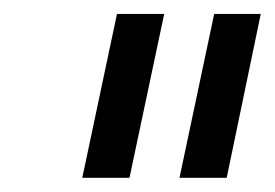

<svg xmlns="http://www.w3.org/2000/svg" viewBox="-20 -710 387 270"><path d="M144.5 -690.4H210.9L162.1 -460H95.7ZM281.2 -690.4H346.7L298.8 -460H232.4Z"/></svg>

Font: Dinish
Style: Italic
Weight: 400
Italic angle: -12°
Designer: Bert Driehuis
Foundry: Playbeing
Version: Version 3.002; git-62d0f29-release